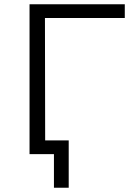

<svg xmlns="http://www.w3.org/2000/svg" viewBox="-20 -720 612 897"><path d="M563 -636H190L191 -64H301V157H232V0H118V-700H563Z"/></svg>

Font: mBank
Style: Regular
Weight: 400
Designer: Julieta Ulanovsky
Foundry: Julieta Ulanovsky
Version: Version 7.200;PS 007.200;hotconv 1.0.88;makeotf.lib2.5.64775